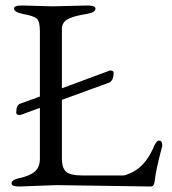

<svg xmlns="http://www.w3.org/2000/svg" viewBox="-20 -673 626 698"><path d="M60 -653 172 -650 298 -653Q327 -653 327 -642Q327 -628 298.5 -623Q270 -618 258 -615Q246 -612 232 -606Q205 -595 205 -567V-352L375 -415Q380 -418 386.5 -416Q393 -414 393 -409Q393 -378 375 -372L205 -310V-96Q205 -63 220 -49Q235 -35 282 -35H428Q434 -35 453 -43Q505 -65 536 -132Q547 -162 558.5 -162Q570 -162 570 -144V-141L569 -139Q546 -53 542 -12Q540 5 528 5L185 0L50 5Q22 5 22 -6.5Q22 -18 44 -24Q85 -32 105 -48Q125 -64 125 -96V-281L60 -257Q54 -254 46.5 -255.5Q39 -257 39 -263Q39 -291 53 -296L125 -322V-560Q125 -595 114 -605Q103 -615 67 -621.5Q31 -628 31 -642Q31 -653 60 -653Z"/></svg>

Font: EB Garamond
Style: Regular
Weight: 400
Version: Version 0.012